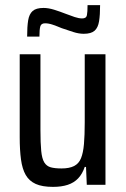

<svg xmlns="http://www.w3.org/2000/svg" viewBox="-20 -722 492 750"><path d="M187 8Q145 8 119.5 -3.5Q94 -15 80.5 -38.5Q67 -62 62 -99Q57 -136 57 -186V-510H138V-214Q138 -163 141 -132.5Q144 -102 153 -87.5Q162 -73 178 -68.5Q194 -64 220 -64Q251 -64 269.5 -73.5Q288 -83 296.5 -104Q305 -125 308 -159.5Q311 -194 311 -244V-510H392V0H319L316 -70H311Q302 -43 285.5 -25.5Q269 -8 244.5 0Q220 8 187 8ZM86 -579Q86 -618 90 -642.5Q94 -667 107.5 -679Q121 -691 150 -691Q169 -691 191.5 -684Q214 -677 237 -668Q255 -661 271.5 -655.5Q288 -650 301 -650Q317 -650 319.5 -662.5Q322 -675 322 -702H371Q371 -664 367 -639Q363 -614 349.5 -602Q336 -590 307 -590Q288 -590 266 -597Q244 -604 221 -612Q202 -620 186 -625.5Q170 -631 156 -631Q141 -631 137.5 -619Q134 -607 134 -579Z"/></svg>

Font: Saira Condensed Medium
Style: Regular
Weight: 500
Width: 3
Designer: Hector Gatti with collaboration of the Omnibus-Type team
Foundry: Omnibus-Type
Version: Version 1.101